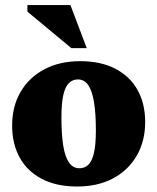

<svg xmlns="http://www.w3.org/2000/svg" viewBox="-20 -700 603 736"><path d="M284.5 -55Q304.5 -55 318.5 -68.2Q332.5 -81.5 340 -113Q347.5 -144.5 347.5 -201Q347.5 -266 340.2 -309.2Q333 -352.5 318 -374Q303 -395.5 278.5 -395.5Q259 -395.5 244.8 -382.2Q230.5 -369 223 -337.2Q215.5 -305.5 215.5 -249.5Q215.5 -184.5 222.5 -141.2Q229.5 -98 244.8 -76.5Q260 -55 284.5 -55ZM275.5 15Q196.5 15 140.8 -14Q85 -43 55.8 -95.5Q26.5 -148 26.5 -218.5Q26.5 -292 58.8 -347.5Q91 -403 149.8 -434.2Q208.5 -465.5 287.5 -465.5Q366.5 -465.5 422.2 -436.5Q478 -407.5 507.2 -355.2Q536.5 -303 536.5 -232Q536.5 -159 504 -103Q471.5 -47 413 -16Q354.5 15 275.5 15ZM312.5 -515.5H253.5L85 -655.5V-680.5H250Z"/></svg>

Font: Newsreader 16pt 16pt ExtraBold
Style: Regular
Weight: 800
Version: Version 1.003